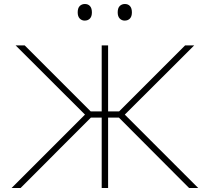

<svg xmlns="http://www.w3.org/2000/svg" viewBox="-20 -940 1049 960"><path d="M925.5 0Q870 -55.5 822.5 -103.2Q775 -151 730 -196L574.5 -352H512.5V-383H575.5L708 -515.5Q754.5 -562 800 -607.5Q845.5 -653 905.5 -713H951Q893.5 -655.5 839.8 -602Q786 -548.5 732.5 -495L597 -360V-374L749 -222Q784 -187 824 -147Q864 -107 902.5 -68.5Q941 -30 971 0ZM38 0Q68 -30 106.5 -68.5Q145 -107 185.5 -147.5Q226 -188 261.5 -223.5L412 -374V-360L276.5 -495Q223.5 -548.5 169.5 -602Q115.5 -655.5 58 -713H103.5Q163.5 -653 209 -607.5Q254.5 -562 301 -515.5L433.5 -383H496.5V-352H434.5L283 -200.5Q235 -152 186.8 -103.8Q138.5 -55.5 83 0ZM488.5 0Q488.5 -61 488.5 -117Q488.5 -173 488.5 -238V-475Q488.5 -540.5 488.5 -596.5Q488.5 -652.5 488.5 -713H520.5Q520.5 -652.5 520.5 -596.5Q520.5 -540.5 520.5 -475V-238Q520.5 -173 520.5 -117Q520.5 -61 520.5 0ZM603.5 -837Q588.5 -837 578.5 -847.5Q568.5 -858 568.5 -878Q568.5 -900 578.8 -910Q589 -920 604.5 -920Q620.5 -920 630 -909.5Q639.5 -899 639.5 -878Q639.5 -858 629.8 -847.5Q620 -837 603.5 -837ZM403.5 -837Q388.5 -837 378.5 -847.5Q368.5 -858 368.5 -878Q368.5 -900 378.8 -910Q389 -920 404.5 -920Q420.5 -920 430 -909.5Q439.5 -899 439.5 -878Q439.5 -858 429.8 -847.5Q420 -837 403.5 -837Z"/></svg>

Font: Commissioner Thin
Style: Regular
Weight: 100
Designer: Kostas Bartsokas
Foundry: Kostas Bartsokas
Version: Version 1.001;gftools[0.9.23]